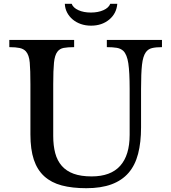

<svg xmlns="http://www.w3.org/2000/svg" viewBox="-20 -980 901 1010"><path d="M722 -310Q722 -231 706.5 -171Q691 -111 656.5 -71Q622 -31 567 -10.5Q512 10 434 10Q360 10 305 -4.5Q250 -19 213 -52.5Q176 -86 158 -140Q140 -194 140 -273V-537Q140 -611 136.5 -651Q133 -691 116 -710Q104 -723 83.5 -727.5Q63 -732 29 -732V-770H370V-732Q336 -732 315 -728Q294 -724 282 -708Q268 -690 264 -650.5Q260 -611 260 -537V-265Q260 -214 270.5 -174.5Q281 -135 305 -107.5Q329 -80 367.5 -66Q406 -52 462 -52Q562 -52 612 -107.5Q662 -163 662 -271V-512Q662 -601 655 -647Q648 -693 629 -712Q615 -725 594 -728.5Q573 -732 542 -732V-770H832V-732Q800 -732 779.5 -727Q759 -722 747 -705Q732 -684 727 -639.5Q722 -595 722 -512ZM597 -960Q593 -909 554.5 -877Q516 -845 459 -845Q430 -845 405.5 -853.5Q381 -862 362.5 -877.5Q344 -893 333 -914Q322 -935 321 -960H357Q365 -939 392.5 -926.5Q420 -914 458 -914Q496 -914 524 -926.5Q552 -939 560 -960Z"/></svg>

Font: Libre Baskerville
Style: Regular
Weight: 400
Designer: Pablo Impallari, Rodrigo Fuenzalida
Foundry: Pablo Impallari, Rodrigo Fuenzalida
Version: Version 1.000; ttfautohint (v0.93) -l 8 -r 50 -G 200 -x 14 -